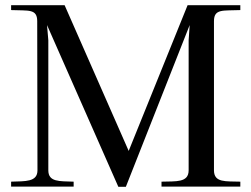

<svg xmlns="http://www.w3.org/2000/svg" viewBox="-20 -722 973 743"><path d="M23 -683C90 -680 124 -689 124 -640L125 -63C125 -17 78 -21 23 -19V0H265V-19C210 -21 167 -17 167 -63V-566L162 -625L438 1H467L714 -625L710 -566V-63C710 -14 660 -21 605 -19V0H910V-19C854 -21 808 -14 808 -63V-640C808 -689 843 -680 910 -683V-702H706L478 -138L230 -702H23Z"/></svg>

Font: Ortica Linear
Style: Regular
Weight: 400
Designer: Benedetta Bovani
Foundry: Collletttivo
Version: Version 2.000;Glyphs 3.1.2 (3151)